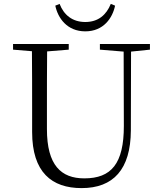

<svg xmlns="http://www.w3.org/2000/svg" viewBox="-20 -951 832 986"><path d="M264 -922C277 -859 324 -790 418 -790C512 -790 558 -859 571 -922L549 -931C526 -874 484 -838 418 -838C352 -838 308 -874 286 -931ZM493 -696 615 -686 616 -304C616 -111 552 -35 413 -35C294 -35 221 -102 221 -288V-389C221 -491 221 -589 222 -687L333 -696V-725H47V-696L144 -688C145 -589 145 -489 145 -389V-273C145 -66 246 15 399 15C562 15 651 -81 652 -281L653 -686L750 -696V-725H493Z"/></svg>

Font: Noto Serif CJK SC Light
Style: Regular
Weight: 300
Designer: Ryoko NISHIZUKA 西塚涼子 (kana & ideographs); Frank Grießhammer (Latin, Greek & Cyrillic); Wenlong ZHANG 张文龙 (bopomofo); San
Foundry: Adobe
Version: Version 2.001;hotconv 1.1.0;makeotfexe 2.6.0